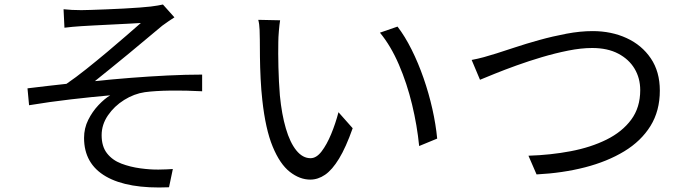

<svg xmlns="http://www.w3.org/2000/svg" viewBox="-20 -788 3040 852"><path d="M262 -747Q280 -745 299.5 -744Q319 -743 341 -743Q354 -743 384 -744Q414 -745 452 -746.5Q490 -748 528.5 -750Q567 -752 599.5 -754.5Q632 -757 649 -759Q666 -761 680 -763.5Q694 -766 703 -768L754 -711Q744 -705 727.5 -693.5Q711 -682 700 -674Q672 -651 633.5 -618.5Q595 -586 552.5 -551Q510 -516 470.5 -484Q431 -452 401 -428Q477 -436 559.5 -442.5Q642 -449 723.5 -453Q805 -457 877 -457V-383Q804 -387 736 -386Q668 -385 623 -379Q575 -372 531 -344.5Q487 -317 459 -276Q431 -235 431 -188Q431 -138 455 -107.5Q479 -77 518.5 -62Q558 -47 603 -41Q647 -35 683.5 -35.5Q720 -36 747 -38L730 43Q547 51 450 -5Q353 -61 353 -176Q353 -219 371.5 -256Q390 -293 417 -321.5Q444 -350 469 -365Q389 -358 294 -347Q199 -336 109 -321L102 -396Q143 -401 190 -406.5Q237 -412 275 -416Q316 -444 363 -481.5Q410 -519 456.5 -558Q503 -597 542 -631Q581 -665 605 -686Q589 -685 552.5 -683Q516 -681 473.5 -679Q431 -677 394.5 -675Q358 -673 342 -672Q323 -671 302.5 -669Q282 -667 266 -665Z M1223 -698Q1220 -680 1217.5 -650.5Q1215 -621 1215 -601Q1214 -554 1215.5 -490Q1217 -426 1222 -364Q1230 -281 1248.5 -218Q1267 -155 1295 -120.5Q1323 -86 1358 -86Q1384 -86 1407 -116Q1430 -146 1449.5 -193Q1469 -240 1482 -290L1545 -219Q1515 -134 1484.5 -84Q1454 -34 1422.5 -12.5Q1391 9 1357 9Q1310 9 1266 -25.5Q1222 -60 1190 -137.5Q1158 -215 1144 -344Q1139 -388 1136.5 -439Q1134 -490 1133.5 -536Q1133 -582 1133 -611Q1133 -628 1132 -655Q1131 -682 1126 -700ZM1744 -670Q1777 -627 1806.5 -568Q1836 -509 1859.5 -441.5Q1883 -374 1898.5 -305Q1914 -236 1920 -173L1840 -140Q1831 -231 1808.5 -324.5Q1786 -418 1750 -501.5Q1714 -585 1666 -643Z M2073 -522Q2100 -527 2127.5 -534.5Q2155 -542 2183 -551Q2215 -561 2264.5 -577.5Q2314 -594 2373.5 -610.5Q2433 -627 2494 -638.5Q2555 -650 2610 -650Q2693 -650 2760.5 -619Q2828 -588 2868 -529Q2908 -470 2908 -386Q2908 -296 2866.5 -229Q2825 -162 2750 -116.5Q2675 -71 2576 -45.5Q2477 -20 2361 -14L2325 -97Q2423 -100 2512.5 -117Q2602 -134 2671.5 -168.5Q2741 -203 2781 -257Q2821 -311 2821 -388Q2821 -441 2796 -483Q2771 -525 2723.5 -550Q2676 -575 2608 -575Q2559 -575 2501.5 -563.5Q2444 -552 2385 -534.5Q2326 -517 2272 -497.5Q2218 -478 2176 -461Q2134 -444 2110 -434Z"/></svg>

Font: Go Noto Current
Style: Regular
Weight: 400
Designer: Monotype Design Team
Foundry: Monotype Imaging Inc.
Version: Version 2.007; ttfautohint (v1.8) -l 8 -r 50 -G 200 -x 14 -D